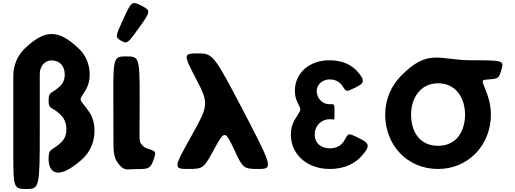

<svg xmlns="http://www.w3.org/2000/svg" viewBox="-20 -1130 3442 1284"><path d="M525 -61C580 -109 612 -176 612 -255C612 -306 599 -348 576 -382C508 -481 502 -445 553 -528C570 -557 580 -591 580 -630C580 -699 554 -760 509 -803C369 -938 279 -933 145 -805C99 -760 69 -697 69 -622V-460V-325V-96C69 128 72 134 158 134C243 134 246 123 246 -251V-636C246 -695 288 -726 322 -726C380 -726 413 -690 413 -630C413 -599 401 -572 381 -553C323 -499 305 -522 305 -457C305 -391 331 -422 393 -354C413 -332 424 -301 424 -264C424 -229 412 -200 390 -179C327 -117 305 -145 305 -66C305 13 355 88 525 -61Z M790 -858C750 -881 750 -885 805 -1003C859 -1122 863 -1124 926 -1092C989 -1059 989 -1055 911 -946C833 -837 830 -835 790 -858ZM825 -753C739 -753 737 -745 738 -476C738 -207 739 -199 739 -183V-167V-148C740 -103 747 -73 761 -51C805 18 832 2 877 1C970 1 985 3 1008 -64C1024 -111 1023 -117 985 -130C947 -142 944 -144 924 -168C908 -186 914 -199 914 -472C914 -745 911 -753 825 -753Z M1545 -132C1604 -4 1608 0 1708 0C1807 0 1804 -11 1608 -387C1412 -762 1404 -773 1305 -773C1205 -773 1205 -768 1291 -603C1377 -438 1376 -427 1258 -217C1140 -6 1139 0 1239 0C1338 0 1343 -4 1412 -132C1481 -259 1485 -259 1545 -132Z M2270 -555C2296 -517 2291 -513 2352 -542C2413 -572 2428 -586 2372 -650C2339 -688 2281 -727 2183 -727C2049 -727 1952 -642 1952 -523C1952 -494 1958 -468 1969 -446C2000 -384 1994 -403 1949 -326C1934 -299 1925 -267 1925 -230C1925 -96 2035 0 2185 0C2293 0 2359 -43 2398 -86C2463 -159 2447 -174 2375 -209C2303 -244 2311 -239 2283 -191C2268 -165 2239 -138 2186 -138C2128 -138 2085 -171 2085 -230C2085 -291 2130 -333 2186 -333C2195 -333 2202 -332 2208 -331C2217 -329 2217 -330 2217 -381C2217 -431 2216 -433 2199 -433H2182C2139 -433 2098 -470 2098 -521C2098 -566 2139 -599 2184 -599C2229 -599 2255 -577 2270 -555Z M2729 -364C2729 -468 2787 -573 2910 -573C3034 -573 3090 -468 3090 -364C3090 -259 3038 -155 2910 -155C2779 -155 2729 -259 2729 -364ZM2661 -622C2597 -557 2556 -466 2556 -364C2556 -159 2703 0 2910 0C3111 0 3263 -159 3263 -364C3263 -408 3255 -450 3242 -489C3204 -599 3186 -594 3250 -599C3314 -604 3316 -606 3334 -666C3351 -725 3345 -727 3131 -727C2916 -727 2845 -809 2661 -622Z"/></svg>

Font: Hussar Print
Style: Bold
Weight: 700
Foundry: Cannot Into Space Fonts
Version: Version 2.00